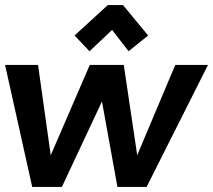

<svg xmlns="http://www.w3.org/2000/svg" viewBox="-23 -737 840 757"><path d="M271 -597 330 -535 419 -619 484 -535 561 -597 462 -717H402ZM177 -125 127 -481H-3L104 0H221L379 -337L440 0H555L797 -481H668L518 -125L465 -481H331Z"/></svg>

Font: Cantarell
Style: BoldOblique
Weight: 700
Italic angle: -8°
Designer: Dave Crossland
Version: Version 0.024